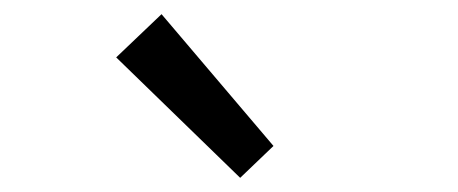

<svg xmlns="http://www.w3.org/2000/svg" viewBox="-20 -892 646 271"><path d="M319 -641 366 -686 208 -872 144 -811Z"/></svg>

Font: Noto Sans Japanese Regular
Style: Regular
Weight: 400
Designer: Ryoko NISHIZUKA (kana & ideographs); Paul D. Hunt (Latin, Greek & Cyrillic); Wenlong ZHANG (bopomofo); Sandoll Communica
Foundry: Adobe Systems Incorporated
Version: Version 1.000;PS 1;hotconv 1.0.78;makeotf.lib2.5.61930